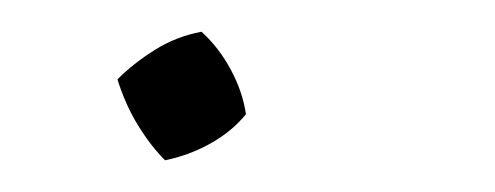

<svg xmlns="http://www.w3.org/2000/svg" viewBox="-20 -100 312 121"><path d="M84 1Q75 -8 67 -21Q59 -34 54 -50Q64 -60 77.5 -68.5Q91 -77 107 -80Q118 -70 125.5 -56Q133 -42 135 -28Q126 -17 112.5 -9.5Q99 -2 84 1Z"/></svg>

Font: Piazzolla Thin Thin
Style: Italic
Weight: 250
Italic angle: -11.3°
Version: Version 2.005